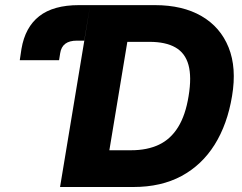

<svg xmlns="http://www.w3.org/2000/svg" viewBox="-20 -748 968 768"><path d="M59.1 -507.3 65.9 -552.7Q80.6 -639.2 137 -683.3Q193.4 -727.5 295.9 -727.5H340.8L316.9 -585.4H287.1Q257.8 -585.4 241.2 -573Q224.6 -560.5 220.7 -535.2L216.3 -507.3ZM513.7 0H294.9L318.8 -147H504.9Q568.8 -147 615.7 -169.2Q662.6 -191.4 692.4 -239.5Q722.2 -287.6 734.4 -363.8Q747.1 -440.4 733.9 -488.3Q720.7 -536.1 681.6 -558.3Q642.6 -580.6 578.1 -580.6H387.7L412.1 -727.5H599.6Q710.4 -727.5 786.1 -683.6Q861.8 -639.6 894.5 -558.1Q927.2 -476.6 908.2 -363.8Q889.6 -251 838.6 -169.4Q787.6 -87.9 706.1 -43.9Q624.5 0 513.7 0ZM513.7 -727.5 393.1 0H220.2L340.8 -727.5Z"/></svg>

Font: Inter 20pt ExtraBold
Style: Italic
Weight: 800
Italic angle: -9.3988°
Version: Version 4.001;git-66647c0bb